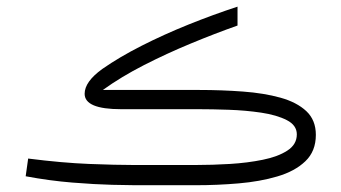

<svg xmlns="http://www.w3.org/2000/svg" viewBox="-20 -546 1006 566"><path d="M558.1 0H377.9Q359.9 0 310.1 -1.2Q260.3 -2.4 193.1 -7.8Q126 -13.2 55.7 -26.4L63 -78.6Q163.1 -65.9 242.7 -62.7Q322.3 -59.6 373 -59.6H557.6Q606 -59.6 658 -62.7Q710 -65.9 754.6 -75Q799.3 -84 827.1 -102.1Q855 -120.1 855 -149.9Q855 -176.8 825.4 -191.9Q795.9 -207 750 -213.9Q704.1 -220.7 654.5 -222.4Q605 -224.1 564.5 -224.1H336.9Q229.5 -224.1 229.5 -269.5Q229.5 -305.2 281.7 -342.8Q332 -377.9 397.5 -411.1Q462.9 -444.3 535.6 -473.6Q608.4 -502.9 680.2 -526.4V-470.7Q613.8 -447.3 542.5 -417.7Q471.2 -388.2 404.3 -354Q337.4 -319.8 283.2 -280.8H566.9Q634.3 -280.8 696.3 -276.1Q758.3 -271.5 806.6 -258.1Q855 -244.6 883.1 -218.3Q911.1 -191.9 911.1 -148.4Q911.1 -100.1 880.1 -70.6Q849.1 -41 797.6 -25.9Q746.1 -10.7 683.6 -5.4Q621.1 0 558.1 0Z"/></svg>

Font: Vazirmatn UI ExtraLight
Style: Regular
Weight: 200
Designer: Saber Rastikerdar
Foundry: Saber Rastikerdar
Version: Version 33.003